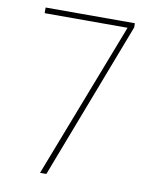

<svg xmlns="http://www.w3.org/2000/svg" viewBox="-81 -776 668 837"><g transform="rotate(10 252.5 -357.0)"><path d="M154 0H182L448 -695V-714H53V-689H420Z"/></g></svg>

Font: Noto Sans Thai Looped SemiCondensed Thin
Style: Regular
Weight: 100
Width: 4
Designer: Sasikarn Vongin, Ben Mitchell
Foundry: The Fontpad Ltd
Version: Version 1.001